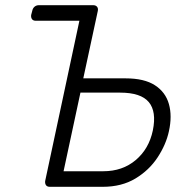

<svg xmlns="http://www.w3.org/2000/svg" viewBox="-20 -720 740 740"><path d="M172 0Q162 0 157.5 -6Q153 -12 154 -22L286 -640H118Q108 -640 103.5 -646Q99 -652 100 -662L104 -677Q106 -688 113 -694Q120 -700 130 -700H339Q349 -700 354 -694Q359 -688 357 -678L301 -418H464Q536 -418 577 -391.5Q618 -365 631 -319Q644 -273 631 -214Q620 -163 587.5 -113.5Q555 -64 502 -32Q449 0 376 0ZM225 -60H378Q452 -60 503 -103Q554 -146 569 -217Q584 -290 553.5 -326.5Q523 -363 443 -363H290Z"/></svg>

Font: Rubik Light Light
Style: Italic
Weight: 300
Italic angle: -12°
Version: Version 2.104